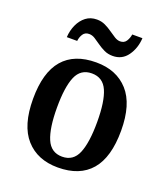

<svg xmlns="http://www.w3.org/2000/svg" viewBox="-139 -848 836 957"><g transform="rotate(20 279.5 -370.0)"><path d="M278 10Q170 10 108 -59.5Q46 -129 46 -270Q46 -410 105.5 -479Q165 -548 281 -548Q389 -548 451 -479Q513 -410 513 -270Q513 -129 453.5 -59.5Q394 10 278 10ZM280 -48Q339 -48 362.5 -104.5Q386 -161 386 -270Q386 -379 362 -434Q338 -489 279 -489Q220 -489 196.5 -434Q173 -379 173 -270Q173 -161 197 -104.5Q221 -48 280 -48ZM345 -606Q320 -606 300 -615.5Q280 -625 262.5 -637.5Q245 -650 230 -659.5Q215 -669 199 -669Q177 -669 166.5 -652.5Q156 -636 154 -616H99Q101 -652 115 -682.5Q129 -713 153 -731.5Q177 -750 211 -750Q235 -750 255 -740.5Q275 -731 292.5 -718.5Q310 -706 325.5 -696.5Q341 -687 355 -687Q377 -687 387.5 -703.5Q398 -720 401 -740H455Q452 -686 423.5 -646Q395 -606 345 -606Z"/></g></svg>

Font: Noto Serif Sinhala SemiCondensed SemiBold
Style: Regular
Weight: 600
Width: 4
Designer: Jelle Bosma - Monotype Design Team
Foundry: Monotype Imaging Inc.
Version: Version 2.007; ttfautohint (v1.8.4.7-5d5b)